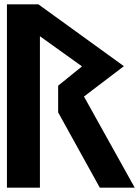

<svg xmlns="http://www.w3.org/2000/svg" viewBox="-20 -865 641 885"><path d="M367 -420 551 -560 157 -845H12V0H164V-698L358 -559L248 -470V-347L440 0H601Z"/></svg>

Font: Ny Stormning
Style: Sv
Weight: 900
Designer: Robert Jablonski, Mew Too
Foundry: Cannot Into Space Fonts
Version: Version 0.90